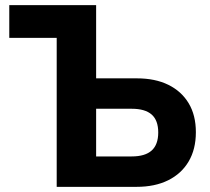

<svg xmlns="http://www.w3.org/2000/svg" viewBox="-20 -725 816 745"><path d="M200 0V-578H16V-705H353V-421H511Q582 -421 633 -396Q684 -371 712 -324.5Q740 -278 740 -212Q740 -146 712 -98.5Q684 -51 632.5 -25.5Q581 0 510 0ZM353 -118H491Q543 -118 568.5 -141Q594 -164 594 -211Q594 -258 568.5 -280.5Q543 -303 491 -303H353Z"/></svg>

Font: Nunito Sans 10pt SemiCondensed ExtraBold
Style: Regular
Weight: 800
Width: 4
Designer: Vernon Adams
Foundry: Vernon Adams
Version: Version 3.101;gftools[0.9.27]